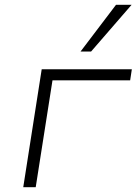

<svg xmlns="http://www.w3.org/2000/svg" viewBox="-20 -781 570 801"><path d="M77 0 154 -492H530L523 -446H199L129 0ZM316 -566 464 -761H529L360 -566Z"/></svg>

Font: Nunito Sans 7pt SemiExpanded ExtraLight
Style: Italic
Weight: 250
Width: 6
Italic angle: -9°
Designer: Vernon Adams
Foundry: Vernon Adams
Version: Version 3.101;gftools[0.9.27]